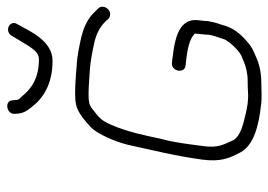

<svg xmlns="http://www.w3.org/2000/svg" viewBox="-130 -682 769 550"><g transform="rotate(-90 255.0 -407.5)"><path d="M459.8 -742C474.5 -763.8 441.8 -780.8 427.7 -760C417.9 -743.9 408.1 -726.4 397.4 -710C388.2 -696.9 378.8 -681 359.4 -681C306.8 -681 276.4 -701.5 254.4 -728.5C249.9 -734 242.4 -738.3 243.3 -747L242.2 -756C241.7 -781.5 199.9 -773.7 203.5 -749C204 -725.5 211.7 -716.2 222.6 -702C248.8 -667.9 289.5 -642 355.3 -642C411.2 -642 438.4 -703 459.8 -742ZM510.1 -497C510.7 -502.3 509.1 -507 505.6 -511L497.4 -519C478.9 -539.7 455 -551.9 421.7 -560C396.5 -565.4 369.1 -571.7 339.1 -573C314.9 -575.2 255.4 -580.2 231.3 -575C205.5 -569.9 182 -547.6 164.8 -532C144.9 -512.8 122.9 -460.2 114.7 -426C98.9 -352.9 83.5 -293.9 72.4 -214C65.2 -160.2 76.2 -135.5 92.9 -104C113.8 -65.1 169.8 -51.4 226.7 -45C248.5 -41.5 269.9 -44 292.6 -44C320.9 -44 346.4 -49.6 366.2 -59C385.7 -67.3 395.3 -70.8 413.1 -87C435.3 -107.1 450.2 -125.1 458.5 -157C463.2 -169.6 469.4 -192 469.5 -205C470.3 -213 470.3 -213 471.6 -225C478.1 -286.9 404.4 -293.2 350.4 -300C325.2 -303.2 317.3 -264 341.4 -261C370.2 -257.8 410.8 -253.9 428.9 -238C433.9 -236.3 433.4 -232.7 432.6 -225C431.2 -212 431.2 -212 430.3 -203C431.3 -186.7 420.4 -163 416.6 -149C408.7 -133.3 387.3 -110.8 371.7 -102C362.3 -98 362.3 -98 352.9 -94C337.8 -87.8 319.4 -83 296.7 -83C286 -83 275.3 -82.7 264.6 -82C242 -80.4 221 -84.5 202.3 -89C173.5 -95.9 140.9 -102.8 128 -124C115.8 -151.7 104.8 -167 111.2 -212C117.6 -258.7 120.7 -290.4 131.7 -331C142 -380 152.6 -429.6 171.6 -473C185.4 -504.6 192.8 -508.6 215.1 -526C221.8 -532 228.5 -535.7 235.3 -537C255.5 -541.6 312.5 -535.9 332.1 -535C360 -532.3 385.2 -527.4 408.7 -522C435.4 -515.6 451.7 -506.1 467.5 -491L475.5 -482C479.2 -478.7 483.7 -477 489 -477C499.6 -477 509 -486.4 510.1 -497Z"/></g></svg>

Font: Just Breathe
Style: Obl2
Weight: 400
Foundry: Cannot Into Space Fonts
Version: Version 0.72